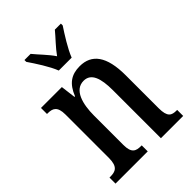

<svg xmlns="http://www.w3.org/2000/svg" viewBox="-222 -867 969 969"><g transform="rotate(-45 262.0 -383.0)"><path d="M220 -606H312C329 -651 370 -715 395 -753V-766H352C326 -734 290 -699 265 -663C241 -699 205 -734 179 -766H135V-753C161 -715 203 -651 220 -606ZM19 0H249V-43H244C209 -43 185 -51 185 -110V-319C185 -402 206 -481 272 -481C325 -481 343 -428 343 -343V0H502V-43H498C463 -43 442 -52 442 -115V-350C442 -487 395 -547 310 -547C250 -547 212 -521 186 -456H182L172 -536H23V-493H27C62 -493 87 -484 87 -425V-115C87 -52 61 -43 25 -43H19Z"/></g></svg>

Font: Noto Serif Ethiopic ExtraCondensed Medium
Style: Regular
Weight: 500
Width: 2
Designer: Monotype Design Team
Foundry: Monotype Imaging Inc.
Version: Version 2.102